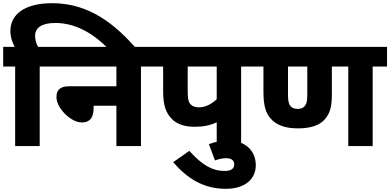

<svg xmlns="http://www.w3.org/2000/svg" viewBox="-20 -916 2447 1204"><path d="M75 -499V0H229V-499H320V-622H219C208 -641 200 -665 200 -691C200 -742 242 -772 327 -772C446 -772 558 -713 654 -615H832C705 -758 544 -896 308 -896C136 -896 45 -827 45 -721C45 -685 56 -653 72 -622H0V-499Z M305 -622V-499H710V-375H413C349 -375 334 -344 334 -306C334 -239 424 -148 493 -148C541 -148 567 -175 567 -238V-253H710V0H864V-499H954V-622Z M1492 -499H1582V-622H940V-499H1003V-347C1003 -252 1021 -210 1054 -174C1080 -144 1128 -121 1197 -121C1255 -121 1293 -128 1339 -149V0H1492ZM1339 -499V-294C1313 -269 1273 -243 1229 -243C1205 -243 1188 -249 1177 -260C1161 -276 1157 -295 1157 -351V-499Z M1290 -12 1328 90C1350 82 1375 76 1397 76C1428 76 1449 87 1449 115C1449 143 1427 156 1388 156C1315 156 1251 123 1167 30L1066 101C1153 201 1253 268 1396 268C1519 268 1584 205 1584 120C1584 29 1518 -35 1410 -35C1368 -35 1331 -27 1290 -12Z M2317 -499H2407V-622H1568V-499H1632V-342C1632 -251 1647 -209 1675 -175C1711 -132 1768 -111 1847 -111C1929 -111 1984 -130 2017 -168C2045 -201 2061 -237 2061 -321V-499H2164V0H2317ZM1846 -233C1823 -233 1807 -241 1797 -257C1789 -272 1786 -287 1786 -328V-499H1907V-328C1907 -286 1904 -269 1893 -253C1883 -240 1868 -233 1846 -233Z"/></svg>

Font: Noto Sans Devanagari UI ExtraBold
Style: Regular
Weight: 800
Designer: Jelle Bosma - Monotype Design Team
Foundry: Monotype Imaging Inc.
Version: Version 2.003